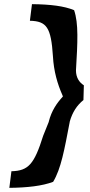

<svg xmlns="http://www.w3.org/2000/svg" viewBox="-20 -750 434 925"><path d="M215 -164V-163L188 -96C145 41 117 73 35 75L25 155C112 154 183 146 236 126C274 63 290 -27 316 -163V-164C329 -210 351 -243 382 -268L384 -339C362 -353 346 -376 346 -411C354 -547 359 -637 337 -701C289 -721 223 -729 134 -730L124 -650C205 -648 226 -618 235 -479C239 -406 257 -345 281 -291L283 -285C254 -254 228 -216 215 -164Z"/></svg>

Font: Bluebird
Style: LiObl
Weight: 300
Designer: Jasper
Foundry: Cannot Into Space Fonts
Version: Version 0.98